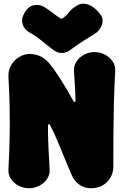

<svg xmlns="http://www.w3.org/2000/svg" viewBox="-20 -980 660 1025"><path d="M465 25Q431 25 404 6Q377 -13 363 -45Q347 -82 333.5 -114.5Q320 -147 308.5 -175.5Q297 -204 286.5 -228.5Q276 -253 266.5 -273.5Q257 -294 248 -311Q245 -317 240.5 -317Q236 -317 236 -308Q236 -252 238.5 -194.5Q241 -137 245 -77Q247 -48 231.5 -25Q216 -2 190 11.5Q164 25 134 25Q106 25 80 11.5Q54 -2 38.5 -25Q23 -48 25 -77Q30 -168 31.5 -246.5Q33 -325 31.5 -403Q30 -481 25 -572Q24 -606 40 -633Q56 -660 83 -676Q110 -692 140 -692Q168 -692 196.5 -679Q225 -666 251 -632Q263 -617 277 -596.5Q291 -576 307 -551Q323 -526 339.5 -498Q356 -470 372 -440Q374 -436 378.5 -435.5Q383 -435 383 -443Q383 -468 381.5 -493.5Q380 -519 378.5 -545.5Q377 -572 375 -600Q373 -629 388.5 -652Q404 -675 430 -688.5Q456 -702 484 -702Q514 -702 540 -688.5Q566 -675 581.5 -652Q597 -629 595 -600Q590 -509 588 -428Q586 -347 585.5 -265.5Q585 -184 585 -92Q585 -42 551.5 -8.5Q518 25 465 25ZM518 -900Q529 -885 527.5 -865.5Q526 -846 514.5 -828Q503 -810 485 -799Q445 -775 417.5 -757Q390 -739 359 -716Q310 -678 261 -716Q227 -742 196.5 -767Q166 -792 137 -807Q110 -822 101.5 -849Q93 -876 105 -900L107 -904Q127 -945 159.5 -952Q192 -959 220 -940Q243 -926 260.5 -912Q278 -898 302 -882Q305 -881 307.5 -880Q310 -879 314 -882Q334 -896 348.5 -915Q363 -934 391 -950Q418 -968 452.5 -955Q487 -942 515 -904Z"/></svg>

Font: Winky Sans Black
Style: Regular
Weight: 900
Designer: Simon Atzbach
Foundry: typofactur
Version: Version 1.205